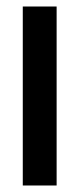

<svg xmlns="http://www.w3.org/2000/svg" viewBox="-20 -570 244 590"><path d="M154 0H50V-550H154Z"/></svg>

Font: Edgecutting Lite Medium
Style: Medium
Weight: 500
Designer: RandomMaerks (Nguyen Gia Bao)
Version: Version 1.0